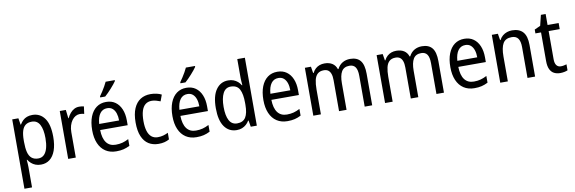

<svg xmlns="http://www.w3.org/2000/svg" viewBox="-63 -1321 6339 2116"><g transform="rotate(-10 3106.0 -263.0)"><path d="M299 -546Q385 -546 435 -477Q485 -408 485 -269Q485 -179 462.5 -116.5Q440 -54 398.5 -22Q357 10 300 10Q266 10 239 -0.5Q212 -11 192 -29Q172 -47 158 -69H153Q155 -51 156.5 -28Q158 -5 158 13V240H73V-536H142L154 -463H158Q173 -489 192.5 -507.5Q212 -526 238.5 -536Q265 -546 299 -546ZM281 -474Q237 -474 210 -453.5Q183 -433 170.5 -391.5Q158 -350 158 -286V-268Q158 -200 169.5 -154Q181 -108 209 -85Q237 -62 282 -62Q322 -62 347.5 -87.5Q373 -113 385.5 -159.5Q398 -206 398 -269Q398 -366 369.5 -420Q341 -474 281 -474Z M823 -546Q836 -546 850 -544.5Q864 -543 876 -540L865 -458Q855 -461 842 -463Q829 -465 817 -465Q791 -465 768 -452Q745 -439 727.5 -414.5Q710 -390 700 -357Q690 -324 690 -284V0H605V-536H673L684 -441H688Q702 -471 722 -495Q742 -519 767.5 -532.5Q793 -546 823 -546Z M1124 -546Q1185 -546 1227.5 -515.5Q1270 -485 1292.5 -431Q1315 -377 1315 -306V-252H1007Q1009 -159 1045 -111Q1081 -63 1149 -63Q1190 -63 1224 -72Q1258 -81 1294 -100V-25Q1259 -7 1224 1.5Q1189 10 1143 10Q1073 10 1023 -23Q973 -56 946.5 -117.5Q920 -179 920 -264Q920 -353 945 -416Q970 -479 1015.5 -512.5Q1061 -546 1124 -546ZM1124 -476Q1073 -476 1043.5 -436Q1014 -396 1008 -320H1231Q1231 -365 1219.5 -400Q1208 -435 1184.5 -455.5Q1161 -476 1124 -476ZM1261 -756Q1252 -742 1235.5 -722Q1219 -702 1200 -680.5Q1181 -659 1161.5 -639.5Q1142 -620 1126 -606H1070V-618Q1086 -640 1102.5 -665.5Q1119 -691 1134 -717.5Q1149 -744 1159 -766H1261Z M1616 10Q1552 10 1505 -19.5Q1458 -49 1432 -110Q1406 -171 1406 -265Q1406 -360 1433 -422.5Q1460 -485 1508 -515.5Q1556 -546 1621 -546Q1657 -546 1689.5 -538.5Q1722 -531 1744 -519L1718 -448Q1696 -457 1670.5 -464Q1645 -471 1622 -471Q1579 -471 1550.5 -448Q1522 -425 1508 -379.5Q1494 -334 1494 -266Q1494 -201 1508 -155.5Q1522 -110 1550.5 -87Q1579 -64 1620 -64Q1654 -64 1682 -72Q1710 -80 1736 -93V-19Q1712 -5 1682.5 2.5Q1653 10 1616 10Z M2022 -546Q2083 -546 2125.5 -515.5Q2168 -485 2190.5 -431Q2213 -377 2213 -306V-252H1905Q1907 -159 1943 -111Q1979 -63 2047 -63Q2088 -63 2122 -72Q2156 -81 2192 -100V-25Q2157 -7 2122 1.5Q2087 10 2041 10Q1971 10 1921 -23Q1871 -56 1844.5 -117.5Q1818 -179 1818 -264Q1818 -353 1843 -416Q1868 -479 1913.5 -512.5Q1959 -546 2022 -546ZM2022 -476Q1971 -476 1941.5 -436Q1912 -396 1906 -320H2129Q2129 -365 2117.5 -400Q2106 -435 2082.5 -455.5Q2059 -476 2022 -476ZM2159 -756Q2150 -742 2133.5 -722Q2117 -702 2098 -680.5Q2079 -659 2059.5 -639.5Q2040 -620 2024 -606H1968V-618Q1984 -640 2000.5 -665.5Q2017 -691 2032 -717.5Q2047 -744 2057 -766H2159Z M2491 10Q2404 10 2354 -60Q2304 -130 2304 -267Q2304 -404 2354.5 -475Q2405 -546 2490 -546Q2524 -546 2550 -536Q2576 -526 2596.5 -508.5Q2617 -491 2631 -467H2636Q2635 -484 2633 -506.5Q2631 -529 2631 -545V-760H2716V0H2648L2636 -71H2631Q2617 -47 2597 -29Q2577 -11 2550.5 -0.5Q2524 10 2491 10ZM2508 -62Q2574 -62 2603 -108Q2632 -154 2632 -248V-269Q2632 -370 2604.5 -422Q2577 -474 2506 -474Q2448 -474 2419.5 -418.5Q2391 -363 2391 -266Q2391 -168 2419.5 -115Q2448 -62 2508 -62Z M3040 -546Q3101 -546 3143.5 -515.5Q3186 -485 3208.5 -431Q3231 -377 3231 -306V-252H2923Q2925 -159 2961 -111Q2997 -63 3065 -63Q3106 -63 3140 -72Q3174 -81 3210 -100V-25Q3175 -7 3140 1.5Q3105 10 3059 10Q2989 10 2939 -23Q2889 -56 2862.5 -117.5Q2836 -179 2836 -264Q2836 -353 2861 -416Q2886 -479 2931.5 -512.5Q2977 -546 3040 -546ZM3040 -476Q2989 -476 2959.5 -436Q2930 -396 2924 -320H3147Q3147 -365 3135.5 -400Q3124 -435 3100.5 -455.5Q3077 -476 3040 -476Z M3855 -546Q3932 -546 3969.5 -500Q4007 -454 4007 -353V0H3923V-345Q3923 -411 3901.5 -442Q3880 -473 3835 -473Q3773 -473 3746.5 -428Q3720 -383 3720 -296V0H3636V-346Q3636 -390 3626 -418Q3616 -446 3597 -459.5Q3578 -473 3548 -473Q3504 -473 3478.5 -450Q3453 -427 3443 -383.5Q3433 -340 3433 -279V0H3348V-536H3416L3428 -463H3433Q3447 -491 3467.5 -509.5Q3488 -528 3513.5 -537Q3539 -546 3568 -546Q3621 -546 3655.5 -523.5Q3690 -501 3704 -458H3710Q3733 -503 3770.5 -524.5Q3808 -546 3855 -546Z M4658 -546Q4735 -546 4772.5 -500Q4810 -454 4810 -353V0H4726V-345Q4726 -411 4704.5 -442Q4683 -473 4638 -473Q4576 -473 4549.5 -428Q4523 -383 4523 -296V0H4439V-346Q4439 -390 4429 -418Q4419 -446 4400 -459.5Q4381 -473 4351 -473Q4307 -473 4281.5 -450Q4256 -427 4246 -383.5Q4236 -340 4236 -279V0H4151V-536H4219L4231 -463H4236Q4250 -491 4270.5 -509.5Q4291 -528 4316.5 -537Q4342 -546 4371 -546Q4424 -546 4458.5 -523.5Q4493 -501 4507 -458H4513Q4536 -503 4573.5 -524.5Q4611 -546 4658 -546Z M5132 -546Q5193 -546 5235.5 -515.5Q5278 -485 5300.5 -431Q5323 -377 5323 -306V-252H5015Q5017 -159 5053 -111Q5089 -63 5157 -63Q5198 -63 5232 -72Q5266 -81 5302 -100V-25Q5267 -7 5232 1.5Q5197 10 5151 10Q5081 10 5031 -23Q4981 -56 4954.5 -117.5Q4928 -179 4928 -264Q4928 -353 4953 -416Q4978 -479 5023.5 -512.5Q5069 -546 5132 -546ZM5132 -476Q5081 -476 5051.5 -436Q5022 -396 5016 -320H5239Q5239 -365 5227.5 -400Q5216 -435 5192.5 -455.5Q5169 -476 5132 -476Z M5667 -546Q5747 -546 5788.5 -500Q5830 -454 5830 -354V0H5745V-345Q5745 -409 5722.5 -441Q5700 -473 5651 -473Q5581 -473 5553 -424.5Q5525 -376 5525 -278V0H5440V-536H5508L5520 -463H5525Q5539 -491 5561.5 -509.5Q5584 -528 5611 -537Q5638 -546 5667 -546Z M6130 -62Q6147 -62 6164 -65.5Q6181 -69 6194 -73V-6Q6179 1 6156 5.5Q6133 10 6110 10Q6072 10 6042.5 -5Q6013 -20 5996 -54.5Q5979 -89 5979 -148V-468H5916V-511L5982 -541L6011 -659H6064V-536H6188V-468H6064V-153Q6064 -107 6081.5 -84.5Q6099 -62 6130 -62Z"/></g></svg>

Font: Noto Sans Display SemiCondensed
Style: Regular
Weight: 400
Width: 4
Version: Version 2.003